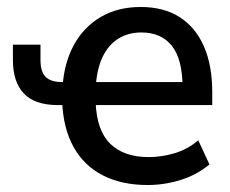

<svg xmlns="http://www.w3.org/2000/svg" viewBox="-20 -521 658 550"><path d="M403 9Q329 9 275 -18.5Q221 -46 191 -99.5Q161 -153 158 -231L173 -220H146Q80 -220 48.5 -253Q17 -286 17 -349V-393H96V-349Q96 -315 111 -300.5Q126 -286 157 -286H172L159 -269Q163 -339 191 -391Q219 -443 268 -472Q317 -501 383 -501Q449 -501 494.5 -472Q540 -443 564 -388.5Q588 -334 588 -257V-220H244L254 -228Q257 -147 296 -109Q335 -71 406 -71Q443 -71 480 -82Q517 -93 548 -119L580 -50Q544 -20 497.5 -5.5Q451 9 403 9ZM385 -428Q347 -428 318.5 -410Q290 -392 273.5 -357Q257 -322 254 -269L243 -286H518L503 -269Q503 -351 472.5 -389.5Q442 -428 385 -428Z"/></svg>

Font: Nunito Sans 10pt SemiCondensed SemiBold
Style: Regular
Weight: 600
Width: 4
Designer: Vernon Adams
Foundry: Vernon Adams
Version: Version 3.101;gftools[0.9.27]